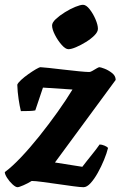

<svg xmlns="http://www.w3.org/2000/svg" viewBox="-34 -780 502 800"><path d="M39 0Q31 0 18 -12Q5 -24 -4.5 -39Q-14 -54 -14 -63Q15 -84 53 -124Q91 -164 130.5 -213.5Q170 -263 206 -313.5Q242 -364 268 -407L145 -415L113 -320Q104 -318 87 -317.5Q70 -317 53 -317Q48 -337 43.5 -367Q39 -397 38 -427Q41 -435 54 -447Q67 -459 84 -471Q101 -483 115.5 -491.5Q130 -500 135 -500Q142 -500 169 -497Q196 -494 230.5 -490Q265 -486 295 -483Q325 -480 338 -480Q343 -480 351.5 -485Q360 -490 368.5 -495Q377 -500 380 -500Q385 -500 401 -494Q417 -488 432.5 -476Q448 -464 448 -447L195 -103L309 -85Q318 -97 328 -109.5Q338 -122 348 -134.5Q358 -147 366.5 -158Q375 -169 381 -178Q390 -178 402 -173Q414 -168 416 -163Q411 -142 399.5 -114Q388 -86 373.5 -60Q359 -34 343.5 -17Q328 0 314 0Q301 0 271.5 -4Q242 -8 207 -13Q172 -18 142 -22Q112 -26 98 -26Q82 -16 63.5 -8Q45 0 39 0ZM251 -575Q239 -575 223 -593Q207 -611 195 -634.5Q183 -658 183 -674Q183 -686 198.5 -700.5Q214 -715 236.5 -729Q259 -743 280 -751.5Q301 -760 312 -760Q325 -760 339.5 -741.5Q354 -723 364 -699.5Q374 -676 374 -660Q374 -647 359.5 -632.5Q345 -618 324 -605Q303 -592 283 -583.5Q263 -575 251 -575Z"/></svg>

Font: Texturina 12pt Black
Style: Italic
Weight: 900
Italic angle: -11°
Designer: Guillermo Torres Carreño
Foundry: Omnibus-Type
Version: Version 1.002